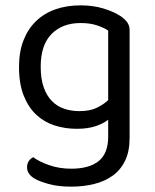

<svg xmlns="http://www.w3.org/2000/svg" viewBox="-20 -495 577 717"><path d="M384 -48Q367 -34 337.5 -24Q308 -14 267 -14Q223 -14 184 -26.5Q145 -39 115.5 -66.5Q86 -94 68.5 -138Q51 -182 51 -245Q51 -302 68 -345Q85 -388 115.5 -417Q146 -446 188 -460.5Q230 -475 281 -475Q327 -475 365.5 -463.5Q404 -452 430 -435Q445 -425 454.5 -412.5Q464 -400 464 -382V20Q464 70 447.5 104.5Q431 139 401.5 160.5Q372 182 332 192Q292 202 246 202Q195 202 159.5 191.5Q124 181 111 173Q81 156 81 130Q81 116 87.5 106.5Q94 97 104 92Q125 108 163 121.5Q201 135 246 135Q313 135 348.5 106.5Q384 78 384 15ZM276 -80Q316 -80 341.5 -92.5Q367 -105 384 -121V-381Q367 -392 341.5 -400.5Q316 -409 281 -409Q213 -409 172.5 -368Q132 -327 132 -246Q132 -201 143 -169.5Q154 -138 173.5 -118Q193 -98 219.5 -89Q246 -80 276 -80Z"/></svg>

Font: Baloo Thambi 2
Style: Regular
Weight: 400
Designer: Aadarsh Rajan and Ek Type
Foundry: Ek Type
Version: Version 1.640;hotconv 1.0.111;makeotfexe 2.5.65597; ttfautoh